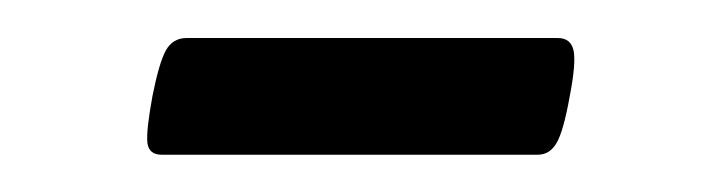

<svg xmlns="http://www.w3.org/2000/svg" viewBox="-20 -320 377 102"><path d="M65.9 -237.8Q59.1 -237.8 58.3 -244.1Q57.6 -250.5 61 -269Q64.5 -286.6 68.1 -293.2Q71.8 -299.8 79.1 -299.8H276.4Q283.2 -299.8 284.7 -293.2Q286.1 -286.6 282.7 -269Q279.3 -250 275.6 -243.9Q272 -237.8 265.6 -237.8Z"/></svg>

Font: Dai Banna SIL Medium
Style: Italic
Weight: 500
Italic angle: -11°
Designer: Victor Gaultney
Foundry: SIL International
Version: Version 4.000